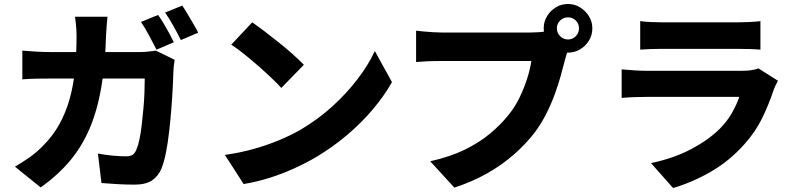

<svg xmlns="http://www.w3.org/2000/svg" viewBox="-20 -880 4010 963"><path d="M773 -805Q786 -787 801 -762Q816 -737 829.5 -712Q843 -687 852 -668L765 -631Q749 -662 728 -701.5Q707 -741 687 -770ZM894 -852Q907 -833 922 -807.5Q937 -782 951.5 -757.5Q966 -733 974 -716L887 -679Q872 -710 850 -749.5Q828 -789 808 -817ZM519 -796Q517 -779 515 -751Q513 -723 512 -705Q508 -557 488 -441.5Q468 -326 429.5 -235.5Q391 -145 330.5 -73Q270 -1 184 60L55 -44Q88 -63 125.5 -89Q163 -115 195 -148Q245 -198 277.5 -256.5Q310 -315 329 -382.5Q348 -450 356 -529Q364 -608 364 -702Q364 -713 363 -731Q362 -749 360 -766.5Q358 -784 356 -796ZM856 -580Q854 -568 852 -551.5Q850 -535 850 -526Q849 -493 846.5 -443Q844 -393 839.5 -335.5Q835 -278 828.5 -221Q822 -164 812.5 -115.5Q803 -67 790 -35Q774 4 742 25Q710 46 656 46Q612 46 568 43.5Q524 41 489 38L471 -110Q507 -103 544 -99.5Q581 -96 610 -96Q635 -96 646.5 -104.5Q658 -113 665 -132Q673 -150 679.5 -181Q686 -212 690.5 -251Q695 -290 699 -332Q703 -374 704.5 -414Q706 -454 706 -486H229Q204 -486 165 -485.5Q126 -485 92 -482V-626Q126 -623 163 -621Q200 -619 228 -619H682Q701 -619 721.5 -621Q742 -623 762 -626Z M1245 -768Q1271 -750 1306 -723.5Q1341 -697 1378.5 -667Q1416 -637 1449 -607.5Q1482 -578 1504 -555L1391 -439Q1371 -461 1340.5 -490Q1310 -519 1274 -550.5Q1238 -582 1203 -610Q1168 -638 1140 -656ZM1108 -103Q1185 -114 1252.5 -133Q1320 -152 1379 -176.5Q1438 -201 1487 -229Q1575 -281 1647 -346.5Q1719 -412 1773.5 -483.5Q1828 -555 1860 -624L1946 -468Q1907 -399 1849.5 -331Q1792 -263 1720.5 -202.5Q1649 -142 1567 -93Q1516 -63 1457 -36Q1398 -9 1333.5 11.5Q1269 32 1202 43Z M2773 -738Q2773 -715 2789.5 -698.5Q2806 -682 2829 -682Q2852 -682 2868 -698.5Q2884 -715 2884 -738Q2884 -761 2868 -777Q2852 -793 2829 -793Q2806 -793 2789.5 -777Q2773 -761 2773 -738ZM2707 -738Q2707 -771 2723.5 -798.5Q2740 -826 2767.5 -843Q2795 -860 2829 -860Q2862 -860 2889.5 -843Q2917 -826 2934 -798.5Q2951 -771 2951 -738Q2951 -704 2934 -676.5Q2917 -649 2889.5 -632.5Q2862 -616 2829 -616Q2795 -616 2767.5 -632.5Q2740 -649 2723.5 -676.5Q2707 -704 2707 -738ZM2838 -655Q2831 -640 2825 -618.5Q2819 -597 2814 -581Q2805 -545 2792.5 -500Q2780 -455 2762 -406Q2744 -357 2719.5 -308.5Q2695 -260 2663 -217Q2618 -158 2557.5 -105Q2497 -52 2422.5 -10Q2348 32 2259 61L2138 -71Q2239 -94 2311.5 -129.5Q2384 -165 2437.5 -209.5Q2491 -254 2531 -304Q2564 -345 2586.5 -392Q2609 -439 2624 -486Q2639 -533 2645 -574Q2630 -574 2596 -574Q2562 -574 2518 -574Q2474 -574 2425.5 -574Q2377 -574 2331 -574Q2285 -574 2248.5 -574Q2212 -574 2192 -574Q2156 -574 2121.5 -572.5Q2087 -571 2067 -569V-726Q2083 -724 2105.5 -722Q2128 -720 2152 -718.5Q2176 -717 2192 -717Q2209 -717 2238.5 -717Q2268 -717 2305.5 -717Q2343 -717 2384.5 -717Q2426 -717 2466.5 -717Q2507 -717 2542.5 -717Q2578 -717 2604.5 -717Q2631 -717 2644 -717Q2660 -717 2683.5 -718.5Q2707 -720 2729 -725Z M3191 -774Q3212 -771 3243 -769.5Q3274 -768 3299 -768Q3318 -768 3357.5 -768Q3397 -768 3445 -768Q3493 -768 3541 -768Q3589 -768 3626.5 -768Q3664 -768 3681 -768Q3705 -768 3738.5 -769.5Q3772 -771 3794 -774V-631Q3773 -633 3740 -634Q3707 -635 3679 -635Q3663 -635 3625 -635Q3587 -635 3539 -635Q3491 -635 3443 -635Q3395 -635 3356.5 -635Q3318 -635 3299 -635Q3275 -635 3244.5 -634Q3214 -633 3191 -631ZM3882 -475Q3876 -465 3870 -452Q3864 -439 3861 -431Q3837 -358 3803 -288Q3769 -218 3713 -156Q3638 -72 3545 -18.5Q3452 35 3356 63L3245 -62Q3360 -86 3447.5 -132.5Q3535 -179 3591 -235Q3629 -274 3652 -315Q3675 -356 3688 -394Q3677 -394 3651.5 -394Q3626 -394 3590.5 -394Q3555 -394 3513.5 -394Q3472 -394 3429 -394Q3386 -394 3346.5 -394Q3307 -394 3274 -394Q3241 -394 3220 -394Q3201 -394 3166 -393Q3131 -392 3098 -389V-532Q3132 -529 3164 -527Q3196 -525 3220 -525Q3236 -525 3266 -525Q3296 -525 3335 -525Q3374 -525 3418 -525Q3462 -525 3506 -525Q3550 -525 3589.5 -525Q3629 -525 3659 -525Q3689 -525 3705 -525Q3732 -525 3752 -528.5Q3772 -532 3784 -537Z"/></svg>

Font: Noto Sans TC ExtraBold
Style: Regular
Weight: 800
Designer: Ryoko NISHIZUKA  (kana, bopomofo & ideographs); Paul D. Hunt (Latin, Greek & Cyrillic); Sandoll Communications , Soo-you
Foundry: Adobe
Version: Version 2.004-H2;hotconv 1.0.118;makeotfexe 2.5.65603